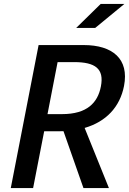

<svg xmlns="http://www.w3.org/2000/svg" viewBox="-20 -960 660 980"><path d="M149 0 205.5 -290H281L304 -290.5L406 0H536L412 -307C522 -339 592 -414 613 -521C640 -659.5 554.5 -730 407.5 -730H177L35 0ZM296.5 -377.5H222.5L274 -643H358.5C466 -643 512.5 -609.5 495 -519C479 -435.5 424.5 -377.5 296.5 -377.5ZM369 -817.5 494 -940H615L466 -817.5Z"/></svg>

Font: Monaspace Neon Medium
Style: Italic
Weight: 500
Italic angle: -11°
Designer: Riley Cran & the Lettermatic Team
Foundry: Lettermatic
Version: Version 1.200 (Monaspace Neon)